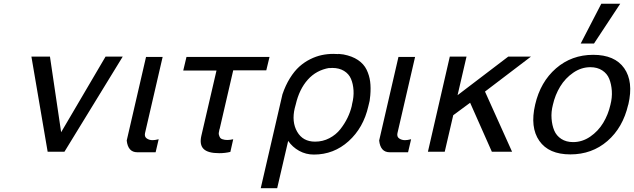

<svg xmlns="http://www.w3.org/2000/svg" viewBox="-20 -802 3352 1015"><path d="M231.9 0 146 -502.9H244.1L303.2 -103L538.1 -502.9H628.9L320.8 0Z M649.9 -59.1 752 -501H839.8L746.6 -98.1Q742.7 -79.1 755.9 -70.1Q769 -61 786.6 -61Q799.3 -61 818.8 -65.9L802.7 2.9H705.6Q656.7 2.9 649.9 -59.1Z M948.7 -429.2 965.8 -501H1404.8L1387.7 -430.2H1212.9L1141.6 -122.1L1139.6 -116.2L1138.7 -110.8Q1134.8 -97.7 1137.5 -88.6Q1140.1 -79.6 1143.6 -74.2Q1147 -68.8 1155 -66.2Q1163.1 -63.5 1169.2 -62.7Q1175.3 -62 1183.6 -62Q1195.3 -62 1212.9 -65.9L1197.8 1Q1169.9 7.8 1138.7 7.8Q1079.1 7.8 1056.4 -14.6Q1033.7 -37.1 1044.4 -84L1124.5 -429.2Z M1721.2 -441.9V-442.9Q1651.9 -431.2 1606.9 -380.6Q1562 -330.1 1543.5 -250L1538.1 -230Q1521 -157.7 1551 -105.5Q1581.1 -53.2 1645.5 -53.2Q1686.5 -53.2 1721.4 -71.5Q1756.3 -89.8 1779.3 -119.1Q1802.2 -148.4 1817.1 -179.2Q1832 -210 1839.4 -241.2L1841.3 -252Q1851.1 -290 1848.9 -324.5Q1846.7 -358.9 1835.4 -385.3Q1824.2 -411.6 1798.6 -427.2Q1772.9 -442.9 1736.3 -442.9Q1733.9 -442.9 1728.8 -442.4Q1723.6 -441.9 1721.2 -441.9ZM1769 -516.1V-517.1L1795.4 -514.2Q1841.8 -505.4 1872.6 -484.6Q1903.3 -463.9 1918 -433.6Q1932.6 -403.3 1936.8 -370.6Q1940.9 -337.9 1937.5 -297.9L1934.1 -269L1927.2 -240.2Q1901.4 -126.5 1823 -55.7Q1744.6 15.1 1639.2 15.1Q1597.2 15.1 1561.5 -4.6Q1525.9 -24.4 1503.4 -57.1L1445.3 192.9H1358.4L1473.1 -303.2Q1489.3 -351.1 1512.7 -388.7Q1536.1 -426.3 1562.5 -450Q1588.9 -473.6 1619.9 -489Q1650.9 -504.4 1680.7 -510.7Q1710.4 -517.1 1742.2 -517.1Q1760.3 -517.1 1769 -516.1Z M1984.4 -59.1 2086.4 -501H2174.3L2081.1 -98.1Q2077.1 -79.1 2090.3 -70.1Q2103.5 -61 2121.1 -61Q2133.8 -61 2153.3 -65.9L2137.2 2.9H2040Q1991.2 2.9 1984.4 -59.1Z M2242.2 0 2357.9 -502.9H2446.3L2398.9 -298.8L2667 -502.9H2787.1L2543.9 -317.9L2687 0H2580.1L2465.3 -258.8L2376 -192.9L2331.1 0Z M3207 -248Q3216.8 -286.1 3214.4 -321.8Q3211.9 -357.4 3200.7 -385.3Q3189.5 -413.1 3163.6 -429.9Q3137.7 -446.8 3101.1 -446.8Q3052.7 -446.8 3010.5 -417.7Q2968.3 -388.7 2941.4 -344.5Q2914.6 -300.3 2902.8 -248Q2893.1 -210.4 2895.8 -175Q2898.4 -139.6 2909.9 -112.1Q2921.4 -84.5 2947.3 -67.6Q2973.1 -50.8 3009.8 -50.8Q3058.1 -50.8 3100.1 -79.6Q3142.1 -108.4 3168.7 -152.3Q3195.3 -196.3 3207 -248ZM3301.8 -250 3300.8 -248Q3272.9 -127.4 3191.2 -56.6Q3109.4 14.2 2995.1 14.2Q2880.9 14.2 2831.1 -57.4Q2781.2 -128.9 2809.1 -249Q2836.9 -369.1 2919.4 -440.7Q3002 -512.2 3115.7 -512.2Q3230 -512.2 3279.8 -441.4Q3329.6 -370.6 3301.8 -250ZM3258.8 -782.2 3120.1 -571.8H3049.8L3158.7 -782.2Z"/></svg>

Font: Perun
Style: Italic
Weight: 400
Italic angle: -12°
Foundry: Stefan Peev, Context Ltd
Version: Version 001.000